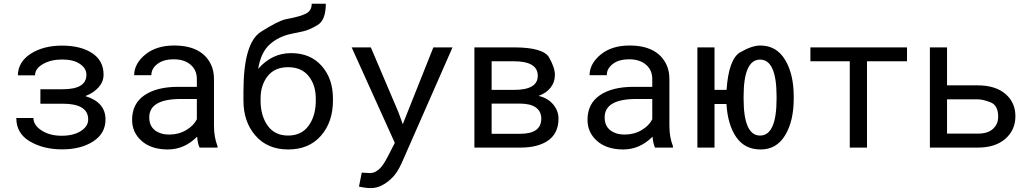

<svg xmlns="http://www.w3.org/2000/svg" viewBox="-20 -778 5441 1012"><path d="M444.8 -148.4Q444.8 -231.4 310.5 -231.4H192.9V-307.6H310.5Q435.5 -307.6 435.5 -383.8Q435.5 -418 401.1 -441.2Q366.7 -464.4 307.6 -464.4Q248.5 -464.4 206.5 -440.4Q164.6 -416.5 164.6 -380.9H74.2Q75.2 -451.7 141.8 -494.6Q208.5 -537.6 307.1 -537.6Q405.3 -537.6 465.6 -498Q525.9 -458.5 525.9 -384.3Q525.9 -347.7 500 -318.1Q474.1 -288.6 429.7 -271.5Q536.1 -239.3 536.1 -148.4Q536.1 -74.7 471.2 -32.7Q406.2 9.3 307.6 9.3Q209 9.3 137.5 -32.7Q65.9 -74.7 65.9 -156.2H156.2Q156.2 -118.2 199.2 -90.3Q242.2 -62.5 304.7 -62.5Q367.2 -62.5 406 -87.2Q444.8 -111.8 444.8 -148.4Z M933.6 -256.3Q766.6 -256.3 766.6 -159.2Q766.6 -96.2 826.2 -75.7Q846.2 -68.8 872.6 -68.8Q921.9 -68.8 961.4 -92.3Q1001 -115.7 1017.6 -149.4V-256.3ZM1019 -57.6Q951.7 9.8 864.7 9.8Q777.8 9.8 727.1 -34.7Q676.3 -79.1 676.3 -146.5Q676.3 -231.4 741.2 -275.9Q806.2 -320.3 918.9 -320.3H1017.6V-361.8Q1017.6 -409.2 983.9 -437.5Q950.2 -465.8 895.5 -465.3Q840.8 -465.3 809.6 -440.9Q777.8 -416.5 777.8 -381.8H687Q688 -443.4 746.1 -490.7Q804.2 -538.1 897.5 -538.1Q1043.5 -538.1 1091.8 -438.5Q1107.9 -405.3 1107.9 -360.8V-115.2Q1107.9 -54.2 1126.5 -7.8V0H1032.2Q1022.5 -18.6 1019 -57.6Z M1353.5 -258.8V-247.6Q1353.5 -168.5 1390.6 -116Q1427.7 -63.5 1498.5 -63.5Q1569.3 -63.5 1606.9 -115.7Q1644.5 -168 1644.5 -247.6V-258.8Q1644.5 -329.6 1606.9 -376.7Q1569.3 -423.8 1498.5 -423.8Q1427.7 -423.8 1390.6 -376.5Q1353.5 -329.1 1353.5 -258.8ZM1340.8 -415Q1412.6 -498 1514.2 -498Q1615.7 -498 1675.3 -430.9Q1734.9 -363.8 1734.9 -258.8V-247.6Q1734.9 -134.8 1671.6 -62.5Q1608.4 9.8 1499.3 9.8Q1390.1 9.8 1326.7 -63Q1263.2 -135.7 1263.2 -247.6V-295.9Q1263.2 -551.8 1355.2 -610.4Q1447.3 -668.9 1487.3 -676.8Q1563.5 -690.9 1593.3 -706.5Q1623 -722.2 1623 -758.3H1697.3Q1697.3 -671.9 1653.6 -645.8Q1609.9 -619.6 1576.2 -612.5Q1542.5 -605.5 1514.6 -599.6Q1445.3 -584.5 1399.9 -542.2Q1354.5 -500 1340.8 -415Z M1872.1 205.6 1886.7 131.8 1929.7 134.3Q1975.1 134.3 2011.2 70.3Q2020 55.2 2024.9 45.4L2061 -24.9L1833.5 -528.3H1934.6L2079.6 -187.5L2103 -123.5L2264.2 -528.3H2365.2L2097.2 81.5Q2073.2 134.3 2045.4 160.6Q2018.1 187 1990.7 200.2Q1963.4 213.4 1935.5 213.4Q1907.7 213.4 1872.1 205.6Z M2814.5 -378.4Q2814.5 -455.1 2688 -455.1H2571.3V-304.2H2689Q2814.5 -304.2 2814.5 -378.4ZM2721.7 -72.8Q2833 -72.8 2833 -152.8Q2833 -190.9 2804.4 -211.4Q2775.9 -231.9 2721.7 -231.9H2571.3V-72.8ZM2480.5 0V-528.3H2688Q2844.2 -528.3 2874.5 -474.6Q2904.8 -420.9 2904.8 -383.3Q2904.8 -345.7 2882.8 -316.9Q2860.8 -288.1 2818.8 -272.5Q2867.7 -261.2 2895.8 -227.5Q2923.8 -193.8 2923.8 -153.3Q2923.8 -76.7 2870.4 -38.3Q2816.9 0 2721.7 0Z M3334 -256.3Q3167 -256.3 3167 -159.2Q3167 -96.2 3226.6 -75.7Q3246.6 -68.8 3272.9 -68.8Q3322.3 -68.8 3361.8 -92.3Q3401.4 -115.7 3418 -149.4V-256.3ZM3419.4 -57.6Q3352.1 9.8 3265.1 9.8Q3178.2 9.8 3127.4 -34.7Q3076.7 -79.1 3076.7 -146.5Q3076.7 -231.4 3141.6 -275.9Q3206.5 -320.3 3319.3 -320.3H3418V-361.8Q3418 -409.2 3384.3 -437.5Q3350.6 -465.8 3295.9 -465.3Q3241.2 -465.3 3210 -440.9Q3178.2 -416.5 3178.2 -381.8H3087.4Q3088.4 -443.4 3146.5 -490.7Q3204.6 -538.1 3297.9 -538.1Q3443.8 -538.1 3492.2 -438.5Q3508.3 -405.3 3508.3 -360.8V-115.2Q3508.3 -54.2 3526.9 -7.8V0H3432.6Q3422.9 -18.6 3419.4 -57.6Z M4073.2 -269Q4073.2 -463.9 3986.3 -463.9Q3899.4 -463.9 3899.4 -269V-258.3Q3899.4 -63.5 3986.3 -63.5Q4073.2 -63.5 4073.2 -258.3ZM3746.1 -304.2H3809.6Q3820.8 -467.8 3882.3 -502.9Q3943.8 -538.1 3987.3 -538.1Q4072.8 -538.1 4118.2 -462.6Q4163.6 -387.2 4163.6 -269V-258.3Q4163.6 -140.1 4118.4 -65.2Q4073.2 9.8 3989.3 9.8Q3904.8 9.8 3860.1 -55.9Q3815.4 -121.6 3809.1 -230H3746.1V0H3655.8V-528.3H3746.1Z M4760.7 -455.1H4549.8V0H4459V-455.1H4251.5V-528.3H4760.7Z M4971.7 -254.4V-73.7H5133.3Q5187 -73.7 5214.1 -98.9Q5241.2 -124 5241.2 -162.6Q5241.2 -222.7 5201.4 -238.5Q5161.6 -254.4 5133.3 -254.4ZM4971.7 -328.1H5133.3Q5226.1 -328.1 5279.1 -283.2Q5332 -238.3 5332 -165.5Q5332 -92.8 5279.1 -46.4Q5226.1 0 5133.3 0H4881.3V-528.3H4971.7Z"/></svg>

Font: RobotoMono-Regular
Style: Regular
Weight: 400
Designer: Google
Version: Version 2.000985; 2015; ttfautohint (v1.3)